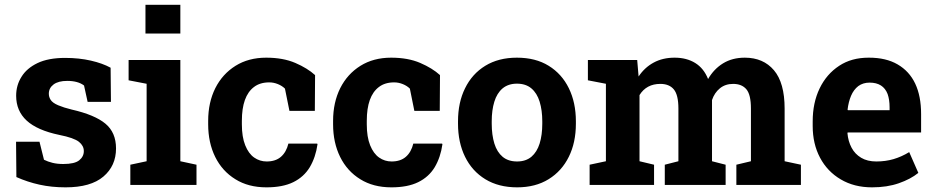

<svg xmlns="http://www.w3.org/2000/svg" viewBox="-20 -782 3951 812"><path d="M257.3 10.3Q198.2 10.3 147.2 -1Q96.2 -12.2 49.3 -33.2L47.9 -182.6H147L166 -106.4Q182.6 -98.1 202.4 -93.3Q222.2 -88.4 247.6 -88.4Q295.4 -88.4 314.9 -104Q334.5 -119.6 334.5 -143.1Q334.5 -165.5 314 -182.1Q292.5 -199.2 231 -211.4Q137.2 -231 92.8 -272Q48.3 -313 48.3 -377Q48.3 -421.4 70.8 -457Q92.8 -493.2 138.4 -515.1Q184.1 -537.1 255.4 -537.1Q314.9 -537.1 364.5 -525.6Q414.1 -514.2 447.8 -495.6L449.2 -351.1H350.6L335.4 -420.4Q309.6 -439.9 264.2 -439.9Q226.6 -439.9 206.5 -424.8Q186.5 -409.7 186.5 -385.7Q186.5 -372.1 193.8 -360.4Q201.7 -347.2 225.8 -336.9Q250 -326.7 282.7 -318.8Q380.9 -296.4 425.8 -259Q470.7 -221.7 470.7 -154.3Q470.7 -80.6 417.2 -35.2Q363.8 10.3 257.3 10.3Z M595.2 -640.1V-761.7H742.7V-640.1ZM742.7 -528.3V-100.1L811 -85.4V0H531.2V-85.4L600.1 -100.1V-427.7L523.9 -442.4V-528.3Z M1106.9 10.3Q1030.3 10.3 975.6 -23.9Q919.9 -58.1 890.1 -118.4Q860.4 -178.7 860.4 -256.3V-271Q860.4 -348.6 890.6 -409.2Q920.9 -469.2 976.1 -503.7Q1031.2 -538.1 1106 -538.1Q1177.2 -538.1 1228.8 -515.9Q1280.3 -493.7 1312.5 -464.4L1311.5 -313H1204.1L1185.1 -407.2Q1173.3 -418.9 1155.3 -426.3Q1137.2 -433.6 1118.7 -433.6Q1079.6 -433.6 1054.2 -414.1Q1002.9 -375.5 1002.9 -271V-256.3Q1002.9 -202.6 1017.1 -167.5Q1031.2 -132.3 1054.9 -115.7Q1078.6 -99.1 1107.9 -99.1Q1145.5 -99.1 1168.2 -118.9Q1190.9 -138.7 1199.7 -174.8H1321.3L1322.8 -171.9Q1314.9 -116.7 1290 -74.7Q1265.1 -33.7 1220.5 -11.7Q1175.8 10.3 1106.9 10.3Z M1635.3 10.3Q1558.6 10.3 1503.9 -23.9Q1448.2 -58.1 1418.5 -118.4Q1388.7 -178.7 1388.7 -256.3V-271Q1388.7 -348.6 1418.9 -409.2Q1449.2 -469.2 1504.4 -503.7Q1559.6 -538.1 1634.3 -538.1Q1705.6 -538.1 1757.1 -515.9Q1808.6 -493.7 1840.8 -464.4L1839.8 -313H1732.4L1713.4 -407.2Q1701.7 -418.9 1683.6 -426.3Q1665.5 -433.6 1647 -433.6Q1607.9 -433.6 1582.5 -414.1Q1531.2 -375.5 1531.2 -271V-256.3Q1531.2 -202.6 1545.4 -167.5Q1559.6 -132.3 1583.3 -115.7Q1606.9 -99.1 1636.2 -99.1Q1673.8 -99.1 1696.5 -118.9Q1719.2 -138.7 1728 -174.8H1849.6L1851.1 -171.9Q1843.3 -116.7 1818.4 -74.7Q1793.5 -33.7 1748.8 -11.7Q1704.1 10.3 1635.3 10.3Z M2167 10.3Q2088.9 10.3 2032.7 -23.9Q1976.6 -58.1 1946.8 -118.9Q1917 -179.7 1917 -258.8V-269Q1917 -348.6 1946.8 -408.7Q1976.6 -469.7 2032.5 -503.9Q2088.4 -538.1 2166 -538.1Q2245.1 -538.1 2300.3 -503.9Q2356 -469.7 2385.7 -408.9Q2415.5 -348.1 2415.5 -269V-258.8Q2415.5 -179.2 2385.7 -119.1Q2356 -58.6 2300.3 -24.2Q2244.6 10.3 2167 10.3ZM2167 -99.1Q2203.6 -99.1 2227.5 -119.1Q2251 -139.2 2262.2 -175Q2273.4 -210.9 2273.4 -258.8V-269Q2273.4 -315.4 2262.2 -352.1Q2251 -388.2 2227.3 -408.2Q2203.6 -428.2 2166 -428.2Q2129.9 -428.2 2105.5 -408.2Q2081.5 -387.7 2070.6 -351.8Q2059.6 -315.9 2059.6 -269V-258.8Q2059.6 -211.4 2070.8 -174.8Q2082 -138.7 2105.7 -118.9Q2129.4 -99.1 2167 -99.1Z M2684.6 -100.1 2746.1 -85.4V0H2473.6V-85.4L2542.5 -100.1V-427.7L2466.3 -442.4V-528.3H2674.8L2680.7 -458.5Q2706.1 -496.6 2744.4 -517.3Q2782.7 -538.1 2833 -538.1Q2883.8 -538.1 2920.2 -515.6Q2956.5 -493.2 2974.6 -447.8Q2999 -490.2 3038.1 -514.2Q3077.1 -538.1 3129.9 -538.1Q3208 -538.1 3253.2 -484.9Q3298.3 -431.6 3298.3 -322.8V-100.1L3367.2 -85.4V0H3094.2V-85.4L3155.8 -100.1V-323.2Q3155.8 -381.8 3136.5 -404.5Q3117.2 -427.2 3080.6 -427.2Q3047.4 -427.2 3024.4 -408.4Q3001.5 -389.6 2991.2 -358.9V-100.1L3048.8 -85.4V0H2791.5V-85.4L2849.1 -100.1V-323.2Q2849.1 -380.4 2829.8 -403.8Q2810.5 -427.2 2772.9 -427.2Q2713.9 -427.2 2684.6 -379.9Z M3668 10.3Q3592.3 10.3 3535.6 -23.4Q3479 -56.6 3448 -115.2Q3417 -173.8 3417 -249V-268.6Q3417 -347.2 3446.3 -408Q3475.6 -468.8 3529.3 -503.9Q3581.1 -538.1 3653.3 -538.1H3655.3Q3727.1 -538.1 3775.9 -509.8Q3875.5 -452.1 3875.5 -299.3V-221.7H3564.9L3564 -218.8Q3566.9 -184.6 3581.5 -157.2Q3595.7 -130.4 3622.1 -114.7Q3648.4 -99.1 3686 -99.1Q3725.1 -99.1 3759 -109.1Q3793 -119.1 3825.2 -138.7L3863.8 -50.8Q3831.1 -24.4 3781.5 -7.1Q3731.9 10.3 3668 10.3ZM3564.5 -318.4 3565.9 -315.9H3742.2V-328.6Q3742.2 -360.4 3733.9 -384.3Q3715.3 -432.6 3657.7 -432.6Q3629.9 -432.6 3609.9 -418Q3590.3 -402.8 3579.3 -377Q3568.4 -351.1 3564.5 -318.4Z"/></svg>

Font: Battambang
Style: Bold
Weight: 700
Designer: Danh Hong
Version: Version 8.002; ttfautohint (v1.8.3)